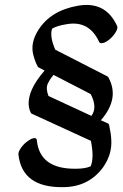

<svg xmlns="http://www.w3.org/2000/svg" viewBox="-20 -734 506 792"><path d="M164 -443 139 -456Q136 -457 129 -473Q122 -489 117 -509Q105 -558 138 -610Q189 -691 302.5 -710.5Q416 -730 463 -627Q467 -619 458.5 -603.5Q450 -588 435 -574.5Q420 -561 406.5 -557Q393 -553 389 -561Q348 -651 254 -634Q216 -628 195 -616Q184 -584 208 -529L423 -419Q425 -418 427 -415Q475 -328 396 -238L425 -225Q429 -223 430 -219Q438 -183 439 -158Q443 -98 406 -45Q346 38 239 38Q71 40 56 -97Q55 -107 65.5 -122.5Q76 -138 89 -148Q102 -158 111 -162Q131 -169 132 -155Q144 -36 293 -38Q332 -38 354 -48Q369 -83 355 -153L111 -265Q108 -266 107 -269Q87 -309 112 -366Q129 -403 164 -443ZM357 -256Q383 -291 354 -346L201 -425Q186 -408 177 -388.5Q168 -369 180 -338Z"/></svg>

Font: Kavivanar
Style: Regular
Weight: 400
Designer: Tharique Azeez
Foundry: Tharique Azeez
Version: Version 1.88